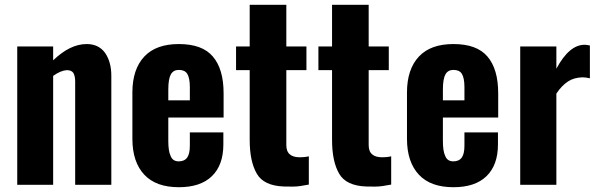

<svg xmlns="http://www.w3.org/2000/svg" viewBox="-20 -772 2500 802"><path d="M52 -578H202V-520C249 -565 295 -588 342 -588C375 -588 401 -576 419 -551C436 -526 445 -495 445 -456V0H294V-432C294 -448 291 -460 286 -468C281 -475 272 -479 259 -479C242 -478 223 -470 202 -455V0H52Z M583 -42C550 -77 533 -127 533 -192V-386C533 -451 550 -501 583 -536C616 -571 664 -588 727 -588C792 -588 839 -571 869 -536C899 -501 914 -450 914 -382V-281H683V-184C683 -155 686 -134 693 -120C699 -105 710 -98 727 -98C742 -98 754 -103 762 -114C769 -124 773 -140 773 -163V-219H913V-169C913 -111 897 -67 865 -36C833 -5 787 10 727 10C664 10 616 -7 583 -42ZM773 -353V-409C773 -434 769 -453 762 -464C755 -475 743 -480 727 -480C712 -480 701 -474 694 -462C687 -450 683 -429 683 -398V-353Z M1053 -46C1033 -80 1023 -127 1023 -188V-479H966V-578H1023V-752H1176V-578H1260V-479H1176V-166C1176 -148 1181 -135 1191 -127C1200 -119 1214 -115 1233 -115C1244 -115 1257 -116 1270 -119V-1C1266 0 1254 2 1235 5C1216 8 1192 8 1165 7C1110 5 1072 -13 1053 -46Z M1397 -46C1377 -80 1367 -127 1367 -188V-479H1310V-578H1367V-752H1520V-578H1604V-479H1520V-166C1520 -148 1525 -135 1535 -127C1544 -119 1558 -115 1577 -115C1588 -115 1601 -116 1614 -119V-1C1610 0 1598 2 1579 5C1560 8 1536 8 1509 7C1454 5 1416 -13 1397 -46Z M1730 -42C1697 -77 1680 -127 1680 -192V-386C1680 -451 1697 -501 1730 -536C1763 -571 1811 -588 1874 -588C1939 -588 1986 -571 2016 -536C2046 -501 2061 -450 2061 -382V-281H1830V-184C1830 -155 1833 -134 1840 -120C1846 -105 1857 -98 1874 -98C1889 -98 1901 -103 1909 -114C1916 -124 1920 -140 1920 -163V-219H2060V-169C2060 -111 2044 -67 2012 -36C1980 -5 1934 10 1874 10C1811 10 1763 -7 1730 -42ZM1920 -353V-409C1920 -434 1916 -453 1909 -464C1902 -475 1890 -480 1874 -480C1859 -480 1848 -474 1841 -462C1834 -450 1830 -429 1830 -398V-353Z M2153 -578H2304V-485C2340 -552 2379 -585 2422 -585C2427 -585 2435 -584 2444 -582V-445C2432 -448 2421 -449 2412 -449C2389 -448 2370 -443 2353 -432C2336 -421 2319 -404 2304 -381V0H2153Z"/></svg>

Font: Oswald SemiBold
Style: Regular
Weight: 400
Version: Version